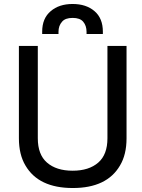

<svg xmlns="http://www.w3.org/2000/svg" viewBox="-20 -931 714 965"><path d="M616 -236Q616 -154 583 -99Q517 14 346 14Q174 14 108 -99Q75 -154 75 -236V-700H170V-236Q170 -154 216 -114Q263 -73 345 -73Q427 -73 474 -114Q520 -154 520 -236V-700H616ZM192 -760V-766V-772Q192 -839 235 -875Q277 -911 345 -911Q413 -911 455 -875Q497 -839 497 -772V-766V-760H415V-766V-771Q415 -802 398 -822Q382 -841 345 -841Q308 -841 292 -822Q274 -802 274 -771V-766V-760Z"/></svg>

Font: Rilu
Style: Bold
Weight: 500
Designer: Alí Sinisterra
Foundry: Alí Sinisterra
Version: ""